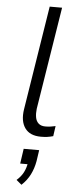

<svg xmlns="http://www.w3.org/2000/svg" viewBox="-64 -738 427 1050"><g transform="rotate(5 149.5 -213.0)"><path d="M179 8Q118 8 91 -30Q64 -68 74 -133L165 -705H233L143 -142Q140 -117 143.5 -96Q147 -75 160.5 -62.5Q174 -50 198 -50Q212 -50 227 -52Q242 -54 254 -57L246 -1Q228 4 213 6Q198 8 179 8ZM96 279 67 255Q92 233 104.5 208Q117 183 121 154L128 164H79L91 82H176L167 143Q160 183 143 217Q126 251 96 279Z"/></g></svg>

Font: Nunito Sans 7pt SemiCondensed Light
Style: Italic
Weight: 300
Width: 4
Italic angle: -9°
Designer: Vernon Adams
Foundry: Vernon Adams
Version: Version 3.101;gftools[0.9.27]